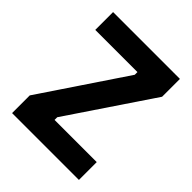

<svg xmlns="http://www.w3.org/2000/svg" viewBox="-191 -797 914 914"><g transform="rotate(45 266.0 -340.0)"><path d="M41 -119 325 -542V-560H41V-680H491V-560L207 -138V-120H491V0H41Z"/></g></svg>

Font: Cairo
Style: Bold
Weight: 700
Designer: Mohamed Gaber
Foundry: Kief Type Foundry
Version: Version 2.100